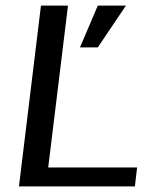

<svg xmlns="http://www.w3.org/2000/svg" viewBox="-20 -669 512 689"><path d="M464 0 472 -68H153L224 -649H127L48 0ZM432 -649H331L267 -499H331Z"/></svg>

Font: Gamestation Display
Style: Italic
Weight: 400
Designer: Jonas Hecksher
Foundry: Jonas Hecksher, Playtypeª, e-types AS
Version: Version 1.003